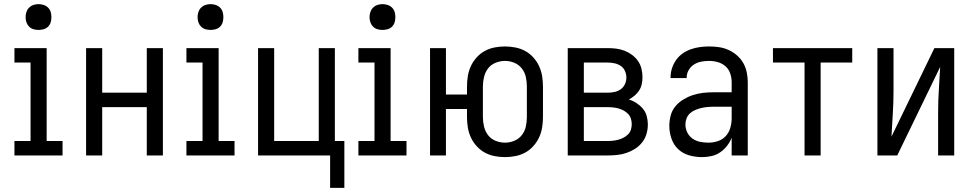

<svg xmlns="http://www.w3.org/2000/svg" viewBox="-20 -753 4706 930"><path d="M50 0V-70H128V-450H50V-520H206V-70H283V0ZM167 -608Q154 -608 142 -611.5Q130 -615 121 -624Q112 -633 108 -645Q104 -657 104 -670Q104 -683 108 -695Q112 -707 121 -716Q130 -725 142 -729Q154 -733 167 -733Q179 -733 191.5 -729Q204 -725 213 -716Q222 -707 225.5 -695Q229 -683 229 -670Q229 -657 225.5 -645Q222 -633 213 -624Q204 -615 191.5 -611.5Q179 -608 167 -608Z M397 0V-520H475V-304H691V-520H769V0H691V-234H475V0Z M883 0V-70H961V-450H883V-520H1039V-70H1116V0ZM1000 -608Q987 -608 975 -611.5Q963 -615 954 -624Q945 -633 941 -645Q937 -657 937 -670Q937 -683 941 -695Q945 -707 954 -716Q963 -725 975 -729Q987 -733 1000 -733Q1012 -733 1024.5 -729Q1037 -725 1046 -716Q1055 -707 1058.5 -695Q1062 -683 1062 -670Q1062 -657 1058.5 -645Q1055 -633 1046 -624Q1037 -615 1024.5 -611.5Q1012 -608 1000 -608Z M1579 157V0H1230V-520H1308V-70H1524V-520H1602V-70H1648V157Z M1716 0V-70H1794V-450H1716V-520H1872V-70H1949V0ZM1833 -608Q1820 -608 1808 -611.5Q1796 -615 1787 -624Q1778 -633 1774 -645Q1770 -657 1770 -670Q1770 -683 1774 -695Q1778 -707 1787 -716Q1796 -725 1808 -729Q1820 -733 1833 -733Q1845 -733 1857.5 -729Q1870 -725 1879 -716Q1888 -707 1891.5 -695Q1895 -683 1895 -670Q1895 -657 1891.5 -645Q1888 -633 1879 -624Q1870 -615 1857.5 -611.5Q1845 -608 1833 -608Z M2426 8Q2400 8 2375 3Q2350 -2 2328 -14Q2306 -26 2288.5 -45.5Q2271 -65 2260.5 -88Q2250 -111 2246 -136Q2242 -161 2242 -187V-225H2140V0H2063V-520H2140V-295H2242V-333Q2242 -359 2246 -384Q2250 -409 2260.5 -432Q2271 -455 2288.5 -474.5Q2306 -494 2328 -506Q2350 -518 2375 -523Q2400 -528 2426 -528Q2451 -528 2476.5 -523Q2502 -518 2524 -506Q2546 -494 2563.5 -474.5Q2581 -455 2591.5 -432Q2602 -409 2606 -384Q2610 -359 2610 -333V-187Q2610 -161 2606 -136Q2602 -111 2591.5 -88Q2581 -65 2563.5 -45.5Q2546 -26 2524 -14Q2502 -2 2476.5 3Q2451 8 2426 8ZM2426 -62Q2449 -62 2471 -71Q2493 -80 2507.5 -98.5Q2522 -117 2527 -140Q2532 -163 2532 -187V-333Q2532 -357 2527 -380Q2522 -403 2507.5 -421.5Q2493 -440 2471 -449Q2449 -458 2426 -458Q2403 -458 2380.5 -449Q2358 -440 2344 -421.5Q2330 -403 2324.5 -380Q2319 -357 2319 -333V-187Q2319 -163 2324.5 -140Q2330 -117 2344 -98.5Q2358 -80 2380.5 -71Q2403 -62 2426 -62Z M2923 0H2730V-520H2923Q2944 -520 2964.5 -517.5Q2985 -515 3004.5 -507.5Q3024 -500 3041 -487.5Q3058 -475 3070 -458Q3082 -441 3087 -420.5Q3092 -400 3092 -379Q3092 -362 3088.5 -345.5Q3085 -329 3076 -315Q3067 -301 3054 -290Q3041 -279 3026 -271Q3046 -265 3063.5 -253.5Q3081 -242 3094 -226.5Q3107 -211 3112.5 -191Q3118 -171 3118 -150Q3118 -127 3111.5 -104.5Q3105 -82 3090.5 -63.5Q3076 -45 3056.5 -32.5Q3037 -20 3015 -12.5Q2993 -5 2969.5 -2.5Q2946 0 2923 0ZM2808 -304H2923Q2940 -304 2956.5 -307.5Q2973 -311 2986.5 -320.5Q3000 -330 3007 -345.5Q3014 -361 3014 -377Q3014 -394 3007 -409.5Q3000 -425 2986.5 -434Q2973 -443 2956.5 -446.5Q2940 -450 2923 -450H2808ZM2808 -70H2923Q2937 -70 2950 -71.5Q2963 -73 2976 -76.5Q2989 -80 3001 -86.5Q3013 -93 3022.5 -102.5Q3032 -112 3036 -125Q3040 -138 3040 -152Q3040 -165 3036 -178Q3032 -191 3022.5 -201Q3013 -211 3001 -217.5Q2989 -224 2976.5 -227.5Q2964 -231 2950.5 -232.5Q2937 -234 2923 -234H2808Z M3380 8Q3349 8 3318.5 -0.5Q3288 -9 3265.5 -30Q3243 -51 3232.5 -81.5Q3222 -112 3222 -143Q3222 -168 3228.5 -193Q3235 -218 3251 -237.5Q3267 -257 3289 -270.5Q3311 -284 3335 -292Q3359 -300 3384 -303Q3409 -306 3435 -306H3524V-355Q3524 -376 3517 -397Q3510 -418 3494 -432Q3478 -446 3457 -452Q3436 -458 3415 -458Q3396 -458 3377 -454.5Q3358 -451 3341.5 -440.5Q3325 -430 3315.5 -413Q3306 -396 3306 -377V-375H3228V-378Q3228 -401 3235 -422.5Q3242 -444 3255 -462.5Q3268 -481 3286.5 -494Q3305 -507 3326.5 -514.5Q3348 -522 3370 -525Q3392 -528 3415 -528Q3439 -528 3463 -524.5Q3487 -521 3509 -511Q3531 -501 3549.5 -485Q3568 -469 3580 -448Q3592 -427 3597 -403Q3602 -379 3602 -355V0H3524V-86Q3516 -65 3501.5 -46.5Q3487 -28 3468 -15Q3449 -2 3426 3Q3403 8 3380 8ZM3412 -62Q3435 -62 3457.5 -69.5Q3480 -77 3495.5 -94Q3511 -111 3517.5 -134Q3524 -157 3524 -180V-236H3435Q3420 -236 3405 -234.5Q3390 -233 3375.5 -229.5Q3361 -226 3347 -220Q3333 -214 3322 -204Q3311 -194 3305.5 -179.5Q3300 -165 3300 -150Q3300 -130 3309 -111.5Q3318 -93 3334.5 -81.5Q3351 -70 3371 -66Q3391 -62 3412 -62Z M3877 0V-450H3724V-520H4108V-450H3955V0Z M4230 0V-520H4308V-312Q4308 -257 4304.5 -202Q4301 -147 4298 -91L4506 -520H4602V0H4524V-208Q4524 -263 4527.5 -318Q4531 -373 4534 -429L4326 0Z"/></svg>

Font: Huly
Style: Regular
Weight: 400
Designer: Belleve Invis
Foundry: Belleve Invis
Version: Version 33.2.5; ttfautohint (v1.8.4)